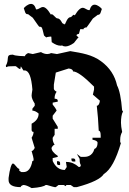

<svg xmlns="http://www.w3.org/2000/svg" viewBox="-20 -962 660 984"><path d="M502 -916C496 -901 496 -886 482 -886H481L456 -867C434 -836 424 -820 421 -820C420 -820 420 -820 420 -822C409 -818 408 -815 408 -813V-812C408 -811 393 -814 391 -812C385 -790 385 -788 383 -788H381C379 -788 377 -787 371 -782C371 -782 384 -768 383 -768C381 -768 379 -767 377 -765L359 -742C341 -729 326 -724 315 -724C308 -724 302 -726 298 -729C295 -728 292 -728 289 -728C278 -728 263 -733 245 -746L243 -774C241 -776 223 -772 221 -772C220 -772 218 -771 217 -770C200 -786 209 -771 198 -811C196 -813 196 -815 196 -816V-817C196 -819 195 -822 184 -826C184 -824 184 -824 183 -824C180 -824 170 -840 148 -871L123 -890C122 -890 123 -889 122 -889C108 -889 108 -905 102 -920C106 -926 124 -942 139 -942C150 -942 159 -934 165 -914H167C179 -914 188 -926 200 -926C210 -926 223 -917 241 -887C242 -889 243 -889 245 -889C253 -889 266 -868 273 -868C288 -868 296 -849 300 -842L301 -843C303 -841 307 -840 309 -836C310 -838 311 -839 312 -840L313 -838C317 -845 326 -874 341 -874C349 -874 356 -894 363 -883C381 -913 394 -922 404 -922C416 -922 425 -910 437 -910H439C445 -930 454 -938 465 -938C480 -938 498 -922 502 -916ZM340 -700 272 -685 242 -690C236 -687 230 -685 222 -685C213 -685 201 -688 190 -695L148 -685L124 -690C114 -685 108 -679 108 -674C102 -674 57 -675 46 -682C5 -682 31 -660 10 -626C10 -611 15 -622 26 -622C33 -622 43 -623 58 -623C66 -623 73 -609 84 -608L87 -622L100 -601H106C128 -601 141 -568 146 -503C143 -485 142 -475 142 -472C142 -460 148 -447 158 -431V-420L146 -405V-395C155 -395 167 -390 178 -380C178 -358 166 -341 142 -328V-297C142 -290 145 -286 152 -286C152 -277 149 -267 142 -256L158 -204C153 -194 147 -188 142 -188C149 -164 152 -151 152 -148V-142C152 -138 150 -137 146 -137C139 -99 124 -80 100 -80H90L80 -86C78 -84 80 -97 78 -97C68 -97 56 -124 46 -124C39 -124 30 -97 24 -50V-39C24 -15 45 -3 86 -3C86 -7 90 -11 100 -14C110 -14 125 -8 142 2C183 -1 207 -7 214 -14H220C244 -7 257 -3 260 -3H266L280 -14H306L318 -8C318 -11 319 -14 322 -14H342L358 -3H374C453 -24 498 -47 512 -70C546 -91 575 -144 600 -230C597 -230 596 -232 596 -235V-246C596 -261 599 -273 606 -286C602 -305 600 -321 600 -333C600 -357 603 -377 610 -390C610 -394 609 -395 606 -395C601 -459 592 -502 580 -524C569 -574 542 -616 498 -648C452 -682 400 -690 340 -700ZM266 -590 332 -611C346 -609 354 -605 354 -596C375 -596 411 -569 462 -518V-503L456 -477L492 -446C490 -429 484 -420 476 -420L482 -358L486 -292C493 -292 496 -283 496 -266V-256H454V-246C471 -243 480 -238 480 -230C480 -213 474 -202 464 -199C453 -158 420 -158 410 -158H394L374 -173L388 -148C388 -140 388 -126 394 -116C394 -109 391 -106 384 -106C365 -123 344 -132 322 -132H318L322 -106L312 -91C285 -91 264 -106 250 -137V-152L276 -158V-163C255 -177 244 -191 244 -204C249 -214 255 -220 260 -220C253 -231 250 -241 250 -250V-256L260 -271V-302H276V-312L250 -354V-369L270 -395C270 -398 264 -409 250 -426V-436L276 -441V-446C276 -453 270 -456 260 -456V-462C260 -471 263 -481 270 -492C260 -497 256 -503 256 -508V-528ZM346 -150V-145C346 -138 349 -134 356 -134H366V-140C366 -146 363 -149 356 -150ZM272 -136V-126C272 -119 275 -116 282 -116H288V-126C288 -132 285 -135 278 -136Z"/></svg>

Font: GNUTypewriter
Style: Standard
Weight: 400
Version: Version 001.000